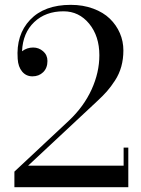

<svg xmlns="http://www.w3.org/2000/svg" viewBox="-20 -780 589 800"><path d="M514.6 0H40V-64.9L268.1 -278.3Q329.1 -335.9 361.6 -407Q394 -478 394 -549.8Q394 -629.4 351.6 -681.2Q309.1 -732.9 244.6 -732.9Q169.9 -732.9 122.6 -688Q75.2 -643.1 71.8 -566.4Q92.3 -582 118.2 -582Q141.6 -582 159.7 -566.4Q177.7 -550.8 177.7 -525.9Q177.7 -496.6 159.9 -479.2Q142.1 -461.9 115.2 -461.9Q88.9 -461.9 72.3 -481.7Q55.7 -501.5 53.7 -534.7Q46.4 -635.3 105.5 -697.5Q164.6 -759.8 274.9 -759.8Q326.2 -759.8 368.4 -744.1Q410.6 -728.5 437.7 -702.1Q464.8 -675.8 479.5 -641.8Q494.1 -607.9 494.1 -569.8Q494.1 -534.2 485.4 -502.7Q476.6 -471.2 459.2 -444.6Q441.9 -418 425.3 -399.2Q408.7 -380.4 384.3 -357.9L97.2 -89.8H495.1V-165H514.6Z"/></svg>

Font: Bodoni* 11pt
Style: Regular
Weight: 400
Version: Version 2.3